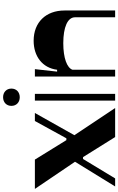

<svg xmlns="http://www.w3.org/2000/svg" viewBox="219 -985 766 1244"><g transform="rotate(-90 602.0 -363.0)"><path d="M16 0H68L194 -208H206L336 0H524L348 -264L492 -520H440L328 -316H316L190 -520H0L176 -260Z M572 0H616V-520H572ZM538 -672C538 -640 561 -618 594 -618C627 -618 650 -640 650 -672C650 -704 627 -726 594 -726C561 -726 538 -704 538 -672Z M728 0H772V-276C784 -312 848 -336 944 -336C1048 -336 1112 -308 1112 -260V0H1156V-328C1156 -448 1080 -528 960 -528C860 -528 784 -472 772 -376H760L776 -520H728Z"/></g></svg>

Font: Ribes
Style: Bold
Weight: 900
Designer: Luigi Gorlero
Foundry: Collletttivo
Version: Version 2.100;Glyphs 3.1.2 (3151)